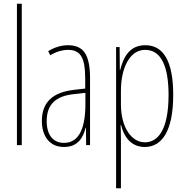

<svg xmlns="http://www.w3.org/2000/svg" viewBox="-20 -780 996 1032"><path d="M97 0V-760H71V0Z M344 -537C310 -537 271 -525 239 -505L250 -483C287 -505 320 -512 344 -512C411 -512 438 -475 438 -355V-304L377 -297C267 -284 205 -234 205 -129C205 -57 240 10 324 10C400 10 428 -43 440 -93H442L443 0H464V-358C464 -489 428 -537 344 -537ZM376 -274 439 -281V-220C439 -97 408 -12 324 -12C266 -12 231 -54 231 -129C231 -217 277 -263 376 -274Z M761 -537C676 -537 643 -472 626 -404H624L623 -527H604V232H630V-37C630 -69 629 -95 628 -107H631C644 -53 679 10 758 10C850 10 911 -75 911 -270C911 -450 859 -537 761 -537ZM760 -512C846 -512 886 -424 886 -270C886 -79 827 -15 759 -15C685 -15 630 -98 630 -219V-292C630 -416 678 -512 760 -512Z"/></svg>

Font: Noto Sans Tamil ExtraCondensed Thin
Style: Regular
Weight: 100
Width: 2
Designer: Jelle Bosma - Monotype Design Team
Foundry: Monotype Imaging Inc.
Version: Version 2.004